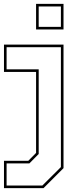

<svg xmlns="http://www.w3.org/2000/svg" viewBox="-28 -770 410 990"><path d="M-7.5 200V59H118L158 18.5V-399H-7.5V-540H299.5V97L196.5 200ZM6 186.5H190.5L286 91.5V-526.5H6V-412.5H171.5V24L123.5 72.5H6ZM158 -618V-750H299.5V-618ZM171.5 -631.5H286V-736.5H171.5Z"/></svg>

Font: Tourney Thin
Style: Regular
Weight: 100
Designer: Tyler Finck
Foundry: Etcetera Type Co
Version: Version 1.015